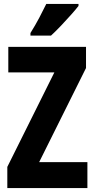

<svg xmlns="http://www.w3.org/2000/svg" viewBox="-20 -951 479 971"><path d="M422 0H17V-107L255 -585H22V-714H415V-607L178 -131H422ZM377 -921Q364 -904 340 -877Q316 -850 289 -821.5Q262 -793 238 -771H134V-784Q159 -824 178.5 -861Q198 -898 214 -931H377Z"/></svg>

Font: Noto Sans Gurmukhi ExtraCondensed ExtraBold
Style: Regular
Weight: 800
Width: 2
Designer: Jelle Bosma - Monotype Design Team
Foundry: Monotype Imaging Inc.
Version: Version 2.004; ttfautohint (v1.8.4.7-5d5b)